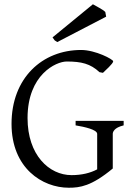

<svg xmlns="http://www.w3.org/2000/svg" viewBox="-20 -864 623 899"><path d="M360 -630C178 -630 34 -499 34 -284C34 -77 178 15 302 15C354 15 408 8 508 -75V-237C508 -245 513 -266 559 -277V-298H334V-277C376 -270 435 -257 435 -237V-71C403 -54 363 -44 315 -44C210 -44 109 -138 109 -311C109 -515 243 -576 292 -576C361 -576 403 -566 446 -526L462 -523C472 -533 510 -566 510 -577C510 -586 427 -630 360 -630ZM248 -667 477 -786 473 -808C461 -820 432 -834 415 -844L226 -689L236 -675C239 -673 243 -670 248 -667Z"/></svg>

Font: Temporarium
Style: Regular
Weight: 400
Version: Version 1.1